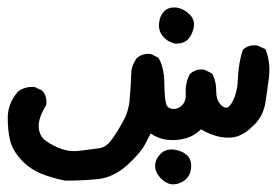

<svg xmlns="http://www.w3.org/2000/svg" viewBox="-35 -188 728 505"><path d="M416.5 296.9Q400.4 294.4 386.7 279.8Q373 264.6 373 248Q373 243.7 374 239.5Q375 235.4 376.7 231.4Q378.4 227.5 381.1 223.9Q383.8 220.2 387.2 216.8Q394.5 209 404.8 206.5Q415 204.1 426.8 206.1Q449.7 210.9 460 223.6Q470.2 236.3 467.3 256.8Q465.8 266.6 461.2 274.4Q456.5 282.2 449.2 287.1Q444.8 290.5 439.7 292.7Q434.6 294.9 429.2 295.9Q423.8 296.9 418 296.9H417ZM136.7 287.1Q103.5 280.8 72.8 268.6Q62.5 264.2 53 258.5Q43.5 252.9 34.9 245.8Q26.4 238.8 19 230.5Q8.3 218.3 1.2 205.6Q-5.9 192.9 -8.8 179.7Q-14.6 155.3 -14.6 121.6Q-14.6 85.4 10.3 55.2L10.7 54.7L11.2 53.7Q30.3 38.6 55.7 41H57.1L58.6 42L73.2 48.8L75.2 49.8L76.7 51.3Q83 58.1 85.4 67.1Q87.9 76.2 86.9 85.9L86.4 88.4L85.4 90.3Q64.9 123.5 66.9 147.5Q67.9 159.2 72.5 167.7Q77.1 176.3 85.9 182.6Q105 196.3 127.9 204.1Q150.4 211.9 174.8 208.5Q201.7 205.1 224.6 202.1Q243.7 199.7 257.8 180.7Q273.9 158.7 288.6 131.3Q295.9 118.7 300 105.2Q304.2 91.8 305.7 77.6Q308.6 48.3 310.5 -0.5V-1V-1.5Q313 -18.1 323.2 -32.7L323.7 -33.7L324.2 -34.7Q339.4 -48.3 361.3 -45.9L363.3 -45.4L364.7 -44.9L379.4 -37.1L382.3 -35.6L383.3 -33.2Q390.6 -20.5 394 -2.4Q397.5 15.6 397.5 39.1Q397.5 49.8 398.2 59.1Q398.9 68.4 399.9 74.5Q400.9 80.6 401.9 84.5Q402.8 88.4 403.8 89.8Q405.3 92.3 407 93.8Q408.7 95.2 410.9 96.2Q413.1 97.2 415.5 97.9Q418 98.6 421.4 98.6Q433.6 99.1 444.3 88.4Q455.1 77.1 453.6 57.1Q452.6 43.9 455.3 31.5Q458 19 463.9 7.8L464.8 6.3L466.3 5.4Q480 -7.3 501 -4.9L502.9 -4.4L504.4 -3.9L520 3.9L522.9 5.4L524.4 8.3Q534.2 27.8 533.7 52.7Q533.7 62.5 535.9 70.3Q538.1 78.1 543 84.2Q547.9 90.3 552 92.8Q556.2 95.2 560.5 95.2Q562.5 95.2 564.9 93.8Q567.4 92.3 571.3 87.4Q575.2 82.5 578.6 75.2Q584 64 587.2 49.8Q590.3 35.6 590.8 18.1Q591.3 5.9 592.8 -6.3Q594.2 -18.6 596.7 -30.8Q599.1 -43 603 -54.7L604 -57.6L606 -59.1Q620.1 -70.8 640.6 -68.4H642.1L643.6 -67.4L659.2 -60.5L663.1 -59.1L664.6 -55.2Q676.8 -21.5 672.4 15.6Q668 50.3 663.1 81.5Q657.7 115.7 634.8 139.2Q627.4 146.5 620.6 152.3Q613.8 158.2 606.7 162.4Q599.6 166.5 592.8 169.4Q572.3 177.2 543 171.9Q530.8 169.4 518.1 164.3Q505.4 159.2 493.7 152.3Q487.8 157.7 481.7 162.1Q475.6 166.5 468.8 169.9Q461.9 173.3 455.1 175.3Q430.7 182.6 404.3 179.7Q393.1 178.2 382.1 174.1Q371.1 169.9 361.3 163.1Q357.4 170.9 353.5 178Q349.6 185.1 345.7 192.9Q334 214.8 299.3 246.6Q290.5 254.4 281.2 260.7Q272 267.1 262.2 271.7Q252.4 276.4 242.2 279.3Q231.9 282.2 221.2 283.2Q181.2 287.1 138.7 287.1H137.7ZM426.3 -73.2Q418 -74.7 410.2 -78.9Q402.3 -83 396 -89.8Q381.3 -105 383.3 -126.5Q383.8 -131.3 384.8 -135.7Q385.7 -140.1 387.5 -144.3Q389.2 -148.4 391.6 -151.9Q394 -155.3 397 -158.7Q409.7 -170.4 429.7 -168Q447.8 -165.5 462.9 -150.9Q479.5 -134.8 474.1 -113.8Q469.7 -95.7 460 -85Q448.7 -73.2 427.7 -73.2H427.2Z"/></svg>

Font: NaikaiFont
Style: Bold
Weight: 700
Version: Version 1.89